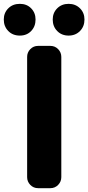

<svg xmlns="http://www.w3.org/2000/svg" viewBox="-55 -984 462 1004"><path d="M144.5 0Q120.1 0 103.5 -17.1Q86.9 -34.2 86.9 -57.6V-686.5Q86.9 -710 103.5 -727.1Q120.1 -744.1 144.5 -744.1H208Q232.4 -744.1 249 -727.1Q265.6 -710 265.6 -686.5V-57.6Q265.6 -34.2 249 -17.1Q232.4 0 208 0ZM48.8 -797.9Q11.7 -797.9 -11.7 -821.8Q-35.2 -845.7 -35.2 -881.8Q-35.2 -917 -11.7 -940.4Q11.7 -963.9 48.8 -963.9Q85 -963.9 107.9 -940.4Q130.9 -917 130.9 -881.8Q130.9 -845.7 107.9 -821.8Q85 -797.9 48.8 -797.9ZM220.7 -881.8Q220.7 -917 244.1 -940.4Q267.6 -963.9 303.7 -963.9Q339.8 -963.9 363.3 -940.4Q386.7 -917 386.7 -881.8Q386.7 -845.7 363.3 -821.8Q339.8 -797.9 303.7 -797.9Q267.6 -797.9 244.1 -821.8Q220.7 -845.7 220.7 -881.8Z"/></svg>

Font: Gen Jyuu Gothic Heavy
Style: Bold
Weight: 900
Designer: [Source Han Sans]
Ryoko NISHIZUKA  (kana & ideographs); Paul D. Hunt (Latin, Greek & Cyrillic); Wenlong ZHANG  (bopomofo
Version: Version 1.002.20150607